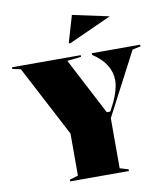

<svg xmlns="http://www.w3.org/2000/svg" viewBox="-100 -1028 961 1110"><g transform="rotate(-10 381.0 -473.0)"><path d="M221 0V-10L271 -25V-272L53 -688L5 -698V-708H408V-698L326 -689L499 -357H519L523 -364Q551 -413 565 -456Q579 -499 579 -529Q579 -579 552.5 -621.5Q526 -664 473 -698V-708H757V-698L709 -688L516 -319V-25L566 -10V0ZM358 -785 352 -789 398 -946 612 -900Z"/></g></svg>

Font: Kalnia Thin
Style: Bold
Weight: 700
Version: Version 1.105